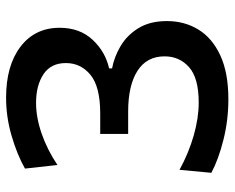

<svg xmlns="http://www.w3.org/2000/svg" viewBox="-88 -652 752 615"><g transform="rotate(-90 287.5 -344.0)"><path d="M277.5 12Q210.5 12 147.8 -3.8Q85 -19.5 42 -42.5L51.5 -144.5Q105.5 -115 161.5 -99Q217.5 -83 267 -83Q345.5 -83 380.2 -113.8Q415 -144.5 415 -192.5Q415 -249.5 368.5 -279.2Q322 -309 238 -309H166.5V-398.5H232Q317.5 -398.5 355.5 -429.5Q393.5 -460.5 393.5 -508.5Q393.5 -556.5 357.8 -580.2Q322 -604 266 -604Q219 -604 167.2 -586Q115.5 -568 67 -535.5L55.5 -639.5Q99.5 -664.5 160 -682.2Q220.5 -700 282.5 -700Q385.5 -700 446 -653.8Q506.5 -607.5 506.5 -528.5Q506.5 -464 468.2 -423Q430 -382 376.5 -370V-360.5Q412.5 -354 447.5 -333.5Q482.5 -313 505.2 -276.2Q528 -239.5 528 -184.5Q528 -128.5 500.8 -84Q473.5 -39.5 418 -13.8Q362.5 12 277.5 12Z"/></g></svg>

Font: Heraclito Medium
Style: Regular
Weight: 500
Designer: Kostas Bartsokas (font) & Cristiano Sobral (main changes)
Foundry: Kostas Bartsokas (font) & Cristiano Sobral (main changes)
Version: Version 1.00;July 8, 2020;FontCreator 13.0.0.2655 64-bit